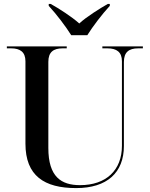

<svg xmlns="http://www.w3.org/2000/svg" viewBox="-20 -951 765 981"><path d="M344 -771H426C454 -816 502 -879 541 -921V-931H531C492 -909 420 -864 385 -831C349 -864 279 -909 239 -931H229V-921C268 -879 316 -816 344 -771ZM369 10C527 10 613 -69 613 -205V-634C613 -684 638 -704 686 -704H710V-714H503V-704H529C576 -704 603 -685 603 -638V-206C603 -81 522 -5 389 -5C293 -5 227 -47 227 -195V-635C227 -685 253 -704 300 -704H321V-714H15V-704H37C83 -704 110 -685 110 -638V-217C110 -53 206 10 369 10Z"/></svg>

Font: Noto Serif Display Medium
Style: Regular
Weight: 500
Designer: Monotype Design Team
Foundry: Monotype Imaging Inc.
Version: Version 2.009